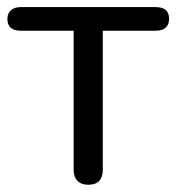

<svg xmlns="http://www.w3.org/2000/svg" viewBox="-23 -506 489 533"><path d="M222.2 6.9Q202.8 6.9 192.1 -4Q181.4 -14.9 181.4 -34.8V-420.7H34.5Q-2.5 -420.7 -2.5 -453.8Q-2.5 -468.8 7.5 -477.6Q17.5 -486.3 34.5 -486.3H409.3Q446.4 -486.3 446.4 -453.8Q446.4 -437.7 436.9 -429.2Q427.4 -420.7 409.3 -420.7H262.4V-34.8Q262.4 -14.9 252.5 -4Q242.6 6.9 222.2 6.9Z"/></svg>

Font: Nunito ExtraLight
Style: Regular
Weight: 200
Designer: Vernon Adams
Foundry: Vernon Adams
Version: Version 3.602